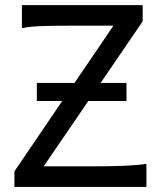

<svg xmlns="http://www.w3.org/2000/svg" viewBox="-20 -733 641 753"><path d="M539.6 -712.9V-649.4L151.4 -80.6H341.8Q413.6 -80.6 469.2 -83Q524.9 -85.4 554.2 -90.3V0H36.6V-61L424.8 -632.3H258.8Q186.5 -632.3 140.9 -630.6Q95.2 -628.9 65.9 -622.6V-712.9ZM124.5 -407.7H476.1V-336.9H124.5Z"/></svg>

Font: Andika LitF DSA DSG
Style: Regular
Weight: 400
Designer: Victor Gaultney, Annie Olsen, Julie Remington, Don Collingsworth, Eric Hays, Becca Hirsbrunner
Foundry: SIL International
Version: Version 6.200 ; LitF DSA DSG; ttfautohint (v1.8.3.10-c5d8)